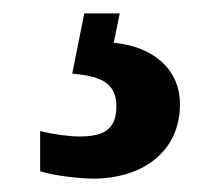

<svg xmlns="http://www.w3.org/2000/svg" viewBox="-20 -29 332 287"><path d="M119 238C194 238 249 197 249 127C249 73 207 40 150 35L159 -9H106L88 81C125 85 154 91 154 130C154 166 133 175 99 175C83 175 61 172 40 167V227C61 234 102 238 119 238Z"/></svg>

Font: Noto Serif Sinhala Condensed ExtraBold
Style: Regular
Weight: 800
Width: 3
Designer: Jelle Bosma - Monotype Design Team
Foundry: Monotype Imaging Inc.
Version: Version 2.007